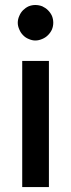

<svg xmlns="http://www.w3.org/2000/svg" viewBox="-20 -756 287 776"><path d="M69.8 -509.8H177.7V0H69.8ZM195.3 -664.1Q195.3 -649.9 189.9 -636.7Q184.1 -624 173.8 -613.8Q164.1 -604 150.9 -598.6Q136.7 -592.3 122.6 -592.3Q109.4 -592.3 95.7 -598.6Q83 -603.5 73.2 -613.8Q63.5 -623.5 58.1 -636.7Q51.8 -650.4 51.8 -664.1Q51.8 -678.2 58.1 -691.9Q63.5 -705.1 73.2 -714.8Q83 -724.6 95.7 -730.5Q108.9 -735.8 122.6 -735.8Q137.2 -735.8 150.9 -730.5Q164.6 -724.1 173.8 -714.8Q184.1 -704.6 189.9 -691.9Q195.3 -678.7 195.3 -664.1Z"/></svg>

Font: Lato-SemiBold
Style: Regular
Weight: 500
Designer: Lukasz Dziedzic with Adam Twardoch and Botio Nikoltchev
Foundry: tyPoland Lukasz Dziedzic
Version: ""